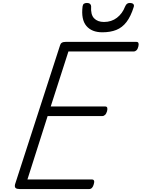

<svg xmlns="http://www.w3.org/2000/svg" viewBox="-20 -1282 960 1302"><path d="M113 0Q94 0 86 -7Q78 -14 82 -32L387 -974Q390 -986 399 -992Q408 -998 426 -998H905Q916 -998 919 -989.5Q922 -981 918 -966Q914 -949 905.5 -941Q897 -933 887 -933H444L324 -560H693Q704 -560 707 -552Q710 -544 706 -528Q701 -511 692.5 -503Q684 -495 674 -495H303L166 -65H603Q614 -65 617.5 -57Q621 -49 616 -33Q612 -17 604 -8.5Q596 0 585 0ZM674 -1063Q602 -1063 565.5 -1106.5Q529 -1150 540 -1239Q542 -1252 549.5 -1257Q557 -1262 570 -1262Q583 -1262 590.5 -1255.5Q598 -1249 598 -1239Q594 -1183 618 -1158Q642 -1133 685 -1133Q736 -1133 773 -1161.5Q810 -1190 828 -1237Q834 -1251 841.5 -1256.5Q849 -1262 861 -1262Q876 -1262 883.5 -1255Q891 -1248 887 -1235Q867 -1171 838 -1133Q809 -1095 768.5 -1079Q728 -1063 674 -1063Z"/></svg>

Font: Playwrite US Trad Light
Style: Regular
Weight: 300
Designer: Veronika Burian, José Scaglione
Foundry: TypeTogether
Version: Version 1.003